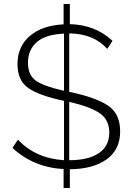

<svg xmlns="http://www.w3.org/2000/svg" viewBox="-20 -835 657 954"><path d="M539 -632 513 -592Q445 -668 324 -669V-378H327Q456 -351 516.5 -310.5Q577 -270 577 -182Q577 -91 509.5 -43Q442 5 327 6V99H296V5Q147 -3 42 -100L69 -141Q157 -48 298 -39V-334Q174 -360 120.5 -397.5Q67 -435 67 -516Q67 -605 129 -657Q191 -709 296 -714V-815H327V-715Q454 -712 539 -632ZM523 -176Q523 -239 477 -271.5Q431 -304 324 -329V-39H325Q419 -39 471 -74Q523 -109 523 -176ZM119 -523Q119 -462 158.5 -434Q198 -406 298 -384V-668Q207 -664 163 -626Q119 -588 119 -523Z"/></svg>

Font: Raleway
Style: Light
Weight: 300
Designer: Matt McInerney, Pablo Impallari, Rodrigo Fuenzalida
Foundry: Matt McInerney, Pablo Impallari, Rodrigo Fuenzalida
Version: Version 3.000